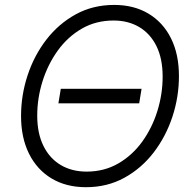

<svg xmlns="http://www.w3.org/2000/svg" viewBox="-20 -758 789 788"><path d="M561 -393.6 551.3 -334H219.7L229.5 -393.6ZM333 10.3Q251.5 10.3 191.7 -25.6Q131.8 -61.5 99.1 -127.2Q66.4 -192.9 66.4 -281.7Q66.4 -367.7 93.3 -449Q120.1 -530.3 170.4 -595.5Q220.7 -660.6 291 -699.2Q361.3 -737.8 448.7 -737.8Q529.8 -737.8 589.6 -701.9Q649.4 -666 681.9 -600.6Q714.4 -535.2 714.4 -445.8Q714.4 -359.9 687.5 -278.6Q660.6 -197.3 610.6 -132.1Q560.5 -66.9 490.2 -28.3Q419.9 10.3 333 10.3ZM335.4 -53.7Q407.7 -53.7 465.6 -87.2Q523.4 -120.6 564 -177Q604.5 -233.4 626 -302.7Q647.5 -372.1 647.5 -443.8Q647.5 -517.1 622.3 -568.4Q597.2 -619.6 551.8 -646.7Q506.3 -673.8 446.3 -673.8Q373.5 -673.8 315.7 -640.4Q257.8 -606.9 217 -550.3Q176.3 -493.7 154.5 -424.3Q132.8 -355 132.8 -283.2Q132.8 -210.9 158.2 -159.4Q183.6 -107.9 229.2 -80.8Q274.9 -53.7 335.4 -53.7Z"/></svg>

Font: Inter 20pt Light
Style: Italic
Weight: 300
Italic angle: -9.3988°
Version: Version 4.001;git-66647c0bb